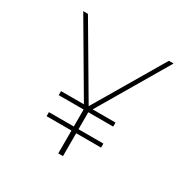

<svg xmlns="http://www.w3.org/2000/svg" viewBox="-158 -844 974 989"><g transform="rotate(30 329.0 -349.5)"><path d="M315 -160V-261H167V-285H303L60 -699H88L329 -289L570 -698H598L355 -285H491V-261H343V-160H491V-136H343V0H315V-136H167V-160Z"/></g></svg>

Font: Prompt Thin
Style: Regular
Weight: 100
Designer: Katatrad Team
Foundry: CadsonDemak
Version: Version 1.030